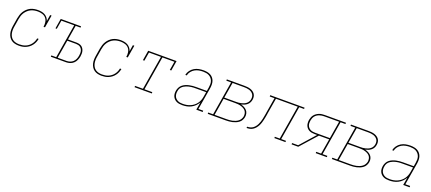

<svg xmlns="http://www.w3.org/2000/svg" viewBox="62 -1573 5876 2616"><g transform="rotate(20 3000.0 -265.0)"><path d="M244 8Q215 8 187 1.5Q159 -5 137 -20.5Q115 -36 100.5 -59Q86 -82 79.5 -109Q73 -136 73.5 -165Q74 -194 79 -223L97 -333Q102 -360 110.5 -387Q119 -414 134.5 -438.5Q150 -463 171.5 -483Q193 -503 218.5 -515.5Q244 -528 272 -533Q300 -538 327 -538Q354 -538 380 -533Q406 -528 428 -515.5Q450 -503 466 -482.5Q482 -462 489 -438L504 -530H525L495 -349H474Q480 -383 475 -416.5Q470 -450 449.5 -474.5Q429 -499 397 -509Q365 -519 331 -519Q306 -519 280.5 -514.5Q255 -510 231 -498.5Q207 -487 187 -468.5Q167 -450 152.5 -427.5Q138 -405 130 -380Q122 -355 118 -330L100 -220Q95 -194 94.5 -168Q94 -142 99 -118Q104 -94 116.5 -72.5Q129 -51 148.5 -37Q168 -23 193 -17Q218 -11 244 -11Q266 -11 289 -14.5Q312 -18 334 -27Q356 -36 375.5 -51Q395 -66 409.5 -85Q424 -104 433.5 -126Q443 -148 447 -171H468Q463 -145 453 -121Q443 -97 427 -75.5Q411 -54 389.5 -37.5Q368 -21 343.5 -10.5Q319 0 294 4Q269 8 244 8Z M707 0V-19H778L860 -511H674L653 -385H634L658 -530H952V-511H881L846 -301H969Q989 -301 1008.5 -296.5Q1028 -292 1043.5 -281.5Q1059 -271 1069 -255Q1079 -239 1084 -220.5Q1089 -202 1088.5 -181.5Q1088 -161 1085 -142Q1080 -114 1068 -86.5Q1056 -59 1034 -38.5Q1012 -18 983.5 -9Q955 0 927 0ZM799 -19H927Q951 -19 976 -27Q1001 -35 1020.5 -53.5Q1040 -72 1050 -96Q1060 -120 1064 -145Q1067 -161 1067.5 -178.5Q1068 -196 1064.5 -212Q1061 -228 1052.5 -241.5Q1044 -255 1031.5 -264.5Q1019 -274 1002.5 -278Q986 -282 969 -282H843Z M1444 8Q1415 8 1387 1.5Q1359 -5 1337 -20.5Q1315 -36 1300.5 -59Q1286 -82 1279.5 -109Q1273 -136 1273.5 -165Q1274 -194 1279 -223L1297 -333Q1302 -360 1310.5 -387Q1319 -414 1334.5 -438.5Q1350 -463 1371.5 -483Q1393 -503 1418.5 -515.5Q1444 -528 1472 -533Q1500 -538 1527 -538Q1554 -538 1580 -533Q1606 -528 1628 -515.5Q1650 -503 1666 -482.5Q1682 -462 1689 -438L1704 -530H1725L1695 -349H1674Q1680 -383 1675 -416.5Q1670 -450 1649.5 -474.5Q1629 -499 1597 -509Q1565 -519 1531 -519Q1506 -519 1480.5 -514.5Q1455 -510 1431 -498.5Q1407 -487 1387 -468.5Q1367 -450 1352.5 -427.5Q1338 -405 1330 -380Q1322 -355 1318 -330L1300 -220Q1295 -194 1294.5 -168Q1294 -142 1299 -118Q1304 -94 1316.5 -72.5Q1329 -51 1348.5 -37Q1368 -23 1393 -17Q1418 -11 1444 -11Q1466 -11 1489 -14.5Q1512 -18 1534 -27Q1556 -36 1575.5 -51Q1595 -66 1609.5 -85Q1624 -104 1633.5 -126Q1643 -148 1647 -171H1668Q1663 -145 1653 -121Q1643 -97 1627 -75.5Q1611 -54 1589.5 -37.5Q1568 -21 1543.5 -10.5Q1519 0 1494 4Q1469 8 1444 8Z M1921 0V-19H2036L2118 -511H1944L1923 -385H1902L1926 -530H2337L2313 -385H2292L2313 -511H2139L2057 -19H2171V0Z M2615 8Q2593 8 2571.5 5Q2550 2 2531 -7Q2512 -16 2497.5 -30.5Q2483 -45 2474.5 -64Q2466 -83 2464.5 -105Q2463 -127 2467 -149Q2471 -173 2483.5 -197Q2496 -221 2517 -237.5Q2538 -254 2562 -264Q2586 -274 2611.5 -279.5Q2637 -285 2661.5 -287Q2686 -289 2711 -289H2864L2873 -344Q2877 -368 2877 -391Q2877 -414 2870 -435Q2863 -456 2848.5 -473Q2834 -490 2815 -500.5Q2796 -511 2773 -515Q2750 -519 2727 -519Q2697 -519 2666.5 -513.5Q2636 -508 2608.5 -492.5Q2581 -477 2560.5 -451Q2540 -425 2534 -394H2513Q2520 -429 2541.5 -458.5Q2563 -488 2594 -506.5Q2625 -525 2659.5 -531.5Q2694 -538 2727 -538Q2753 -538 2779 -533.5Q2805 -529 2827 -517.5Q2849 -506 2865 -487Q2881 -468 2889 -444.5Q2897 -421 2897.5 -394.5Q2898 -368 2894 -341L2840 -19H2909V0H2816L2835 -112Q2819 -83 2794.5 -59Q2770 -35 2740 -19.5Q2710 -4 2678.5 2Q2647 8 2615 8ZM2616 -11Q2643 -11 2669.5 -15.5Q2696 -20 2722 -31Q2748 -42 2771 -60Q2794 -78 2810.5 -101Q2827 -124 2836.5 -150Q2846 -176 2850 -203L2861 -270H2711Q2694 -270 2677.5 -269.5Q2661 -269 2644 -266.5Q2627 -264 2610 -260Q2593 -256 2576.5 -249.5Q2560 -243 2544.5 -233.5Q2529 -224 2516.5 -211Q2504 -198 2497 -181.5Q2490 -165 2488 -148Q2484 -129 2485.5 -110Q2487 -91 2494 -74Q2501 -57 2514 -44.5Q2527 -32 2543 -24Q2559 -16 2578 -13.5Q2597 -11 2616 -11Z M2982 0V-19H3053L3135 -511H3066V-530H3324Q3346 -530 3368 -527.5Q3390 -525 3410 -518.5Q3430 -512 3447.5 -500Q3465 -488 3476.5 -470.5Q3488 -453 3491 -431.5Q3494 -410 3490 -388Q3487 -367 3476 -346.5Q3465 -326 3447 -311.5Q3429 -297 3408 -288.5Q3387 -280 3365 -275Q3390 -269 3412.5 -257.5Q3435 -246 3451.5 -227.5Q3468 -209 3474 -183.5Q3480 -158 3475 -132Q3471 -109 3459 -87Q3447 -65 3427 -49.5Q3407 -34 3384 -24.5Q3361 -15 3337.5 -9.5Q3314 -4 3290.5 -2Q3267 0 3244 0ZM3118 -285H3288Q3307 -285 3325.5 -286.5Q3344 -288 3362.5 -292.5Q3381 -297 3399 -304.5Q3417 -312 3432.5 -324.5Q3448 -337 3457.5 -354.5Q3467 -372 3470 -391Q3473 -410 3470 -428.5Q3467 -447 3456.5 -461.5Q3446 -476 3431 -486Q3416 -496 3398.5 -501.5Q3381 -507 3362 -509Q3343 -511 3324 -511H3156ZM3074 -19H3244Q3265 -19 3286 -20.5Q3307 -22 3328.5 -26.5Q3350 -31 3371 -39.5Q3392 -48 3410 -61.5Q3428 -75 3439.5 -94.5Q3451 -114 3455 -135Q3458 -157 3453.5 -178Q3449 -199 3436.5 -214.5Q3424 -230 3406 -240Q3388 -250 3368 -256Q3348 -262 3326.5 -264Q3305 -266 3283 -266H3115Z M3544 0 3547 -19Q3568 -19 3589 -24Q3610 -29 3628 -42Q3646 -55 3659.5 -72.5Q3673 -90 3682.5 -110Q3692 -130 3698.5 -150.5Q3705 -171 3709.5 -191.5Q3714 -212 3717.5 -233Q3721 -254 3725 -274Q3725 -277 3725.5 -279Q3726 -281 3726 -283L3764 -511H3695V-530H4193V-511H4122L4040 -19H4109V0H3948V-19H4019L4101 -511H3785L3746 -279Q3746 -278 3746 -277.5Q3746 -277 3746 -276V-275Q3742 -252 3738 -229Q3734 -206 3728.5 -183.5Q3723 -161 3716 -138.5Q3709 -116 3697.5 -94.5Q3686 -73 3670 -54Q3654 -35 3633.5 -22Q3613 -9 3590 -4.5Q3567 0 3544 0Z M4198 0V-19H4286L4481 -239H4444Q4423 -239 4402.5 -242.5Q4382 -246 4364.5 -255Q4347 -264 4333.5 -279Q4320 -294 4313 -312.5Q4306 -331 4305 -352.5Q4304 -374 4307 -395Q4311 -414 4318 -433.5Q4325 -453 4338.5 -469.5Q4352 -486 4369.5 -498Q4387 -510 4406.5 -517.5Q4426 -525 4446 -527.5Q4466 -530 4485 -530H4793V-511H4722L4640 -19H4709V0H4548V-19H4619L4656 -239H4507L4294 0ZM4444 -258H4659L4701 -511H4485Q4468 -511 4450.5 -508.5Q4433 -506 4415.5 -500Q4398 -494 4382.5 -483.5Q4367 -473 4355.5 -458.5Q4344 -444 4337.5 -426.5Q4331 -409 4328 -392Q4325 -374 4325.5 -356Q4326 -338 4332 -321.5Q4338 -305 4349.5 -292.5Q4361 -280 4376 -272Q4391 -264 4408.5 -261Q4426 -258 4444 -258Z M4782 0V-19H4853L4935 -511H4866V-530H5124Q5146 -530 5168 -527.5Q5190 -525 5210 -518.5Q5230 -512 5247.5 -500Q5265 -488 5276.5 -470.5Q5288 -453 5291 -431.5Q5294 -410 5290 -388Q5287 -367 5276 -346.5Q5265 -326 5247 -311.5Q5229 -297 5208 -288.5Q5187 -280 5165 -275Q5190 -269 5212.5 -257.5Q5235 -246 5251.5 -227.5Q5268 -209 5274 -183.5Q5280 -158 5275 -132Q5271 -109 5259 -87Q5247 -65 5227 -49.5Q5207 -34 5184 -24.5Q5161 -15 5137.5 -9.5Q5114 -4 5090.5 -2Q5067 0 5044 0ZM4918 -285H5088Q5107 -285 5125.5 -286.5Q5144 -288 5162.5 -292.5Q5181 -297 5199 -304.5Q5217 -312 5232.5 -324.5Q5248 -337 5257.5 -354.5Q5267 -372 5270 -391Q5273 -410 5270 -428.5Q5267 -447 5256.5 -461.5Q5246 -476 5231 -486Q5216 -496 5198.5 -501.5Q5181 -507 5162 -509Q5143 -511 5124 -511H4956ZM4874 -19H5044Q5065 -19 5086 -20.5Q5107 -22 5128.5 -26.5Q5150 -31 5171 -39.5Q5192 -48 5210 -61.5Q5228 -75 5239.5 -94.5Q5251 -114 5255 -135Q5258 -157 5253.5 -178Q5249 -199 5236.5 -214.5Q5224 -230 5206 -240Q5188 -250 5168 -256Q5148 -262 5126.5 -264Q5105 -266 5083 -266H4915Z M5615 8Q5593 8 5571.5 5Q5550 2 5531 -7Q5512 -16 5497.5 -30.5Q5483 -45 5474.5 -64Q5466 -83 5464.5 -105Q5463 -127 5467 -149Q5471 -173 5483.5 -197Q5496 -221 5517 -237.5Q5538 -254 5562 -264Q5586 -274 5611.5 -279.5Q5637 -285 5661.5 -287Q5686 -289 5711 -289H5864L5873 -344Q5877 -368 5877 -391Q5877 -414 5870 -435Q5863 -456 5848.5 -473Q5834 -490 5815 -500.5Q5796 -511 5773 -515Q5750 -519 5727 -519Q5697 -519 5666.5 -513.5Q5636 -508 5608.5 -492.5Q5581 -477 5560.5 -451Q5540 -425 5534 -394H5513Q5520 -429 5541.5 -458.5Q5563 -488 5594 -506.5Q5625 -525 5659.5 -531.5Q5694 -538 5727 -538Q5753 -538 5779 -533.5Q5805 -529 5827 -517.5Q5849 -506 5865 -487Q5881 -468 5889 -444.5Q5897 -421 5897.5 -394.5Q5898 -368 5894 -341L5840 -19H5909V0H5816L5835 -112Q5819 -83 5794.5 -59Q5770 -35 5740 -19.5Q5710 -4 5678.5 2Q5647 8 5615 8ZM5616 -11Q5643 -11 5669.5 -15.5Q5696 -20 5722 -31Q5748 -42 5771 -60Q5794 -78 5810.5 -101Q5827 -124 5836.5 -150Q5846 -176 5850 -203L5861 -270H5711Q5694 -270 5677.5 -269.5Q5661 -269 5644 -266.5Q5627 -264 5610 -260Q5593 -256 5576.5 -249.5Q5560 -243 5544.5 -233.5Q5529 -224 5516.5 -211Q5504 -198 5497 -181.5Q5490 -165 5488 -148Q5484 -129 5485.5 -110Q5487 -91 5494 -74Q5501 -57 5514 -44.5Q5527 -32 5543 -24Q5559 -16 5578 -13.5Q5597 -11 5616 -11Z"/></g></svg>

Font: Iosevka Slab ThExObl
Style: Regular
Weight: 100
Width: 7
Italic angle: -9°
Monospace: yes
Designer: Belleve Invis
Foundry: Belleve Invis
Version: Version 11.1.1; ttfautohint (v1.8.3)